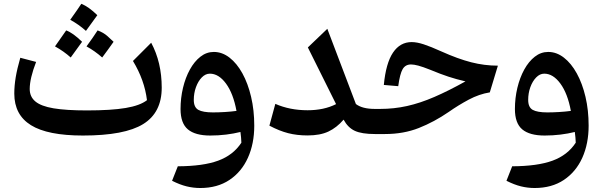

<svg xmlns="http://www.w3.org/2000/svg" viewBox="-20 -696 3129 997"><path d="M743.2 -175.8Q730.5 -280.3 670.4 -379.4L765.1 -474.1Q819.8 -372.1 819.8 -240.7Q819.8 -111.3 723.6 -51.8Q627.4 7.8 410.6 7.8Q227.5 7.8 140.9 -45.9Q54.2 -99.6 54.2 -210Q54.2 -250 61.5 -294.2Q68.8 -338.4 85.4 -396L167.5 -374.5Q134.3 -288.6 134.3 -233.9Q134.3 -193.8 163.6 -169.2Q192.9 -144.5 258.3 -133.5Q323.7 -122.6 431.2 -122.6Q558.1 -122.6 632.8 -135.3Q707.5 -147.9 743.2 -175.8ZM429.2 -455.1Q463.9 -502.4 486.8 -538.1Q517.6 -526.9 538.3 -508.1Q559.1 -489.3 569.8 -479Q555.2 -458.5 540.5 -438Q525.9 -417.5 510.7 -397.5Q472.7 -431.2 429.2 -455.1ZM265.6 -455.1Q315.4 -526.4 323.7 -538.1Q359.4 -524.9 406.2 -479Q368.2 -425.3 347.2 -397.5Q311.5 -429.7 265.6 -455.1ZM344.7 -593.3Q387.2 -652.8 402.3 -676.3Q440.4 -661.1 485.4 -617.2L426.3 -535.6Q390.6 -567.9 344.7 -593.3Z M1020 280.3Q983.9 280.3 949 271.7Q914.1 263.2 873.5 242.7L903.3 167.5Q1034.7 167 1113 138.2Q1191.4 109.4 1233.4 44.9Q1232.9 30.3 1231.7 17.3Q1230.5 4.4 1228.5 -10.7Q1193.8 -2 1153.8 2.9Q1113.8 7.8 1071.8 7.8Q993.7 7.8 955.6 -24.2Q917.5 -56.2 917.5 -129.9Q917.5 -186.5 930.2 -239.7Q942.9 -293 966.1 -335Q989.3 -377 1020.8 -401.6Q1052.2 -426.3 1090.3 -426.3Q1133.8 -426.3 1171.9 -396.7Q1210 -367.2 1238.8 -314.9Q1267.6 -262.7 1283.9 -193.1Q1300.3 -123.5 1300.3 -43.5Q1300.3 50.3 1267.3 123.3Q1234.4 196.3 1171.6 238.3Q1108.9 280.3 1020 280.3ZM1208 -120.1Q1191.4 -210.4 1153.6 -262Q1115.7 -313.5 1069.8 -313.5Q1046.9 -313.5 1027.8 -293.9Q1008.8 -274.4 997.6 -243.4Q986.3 -212.4 986.3 -177.2Q986.3 -138.7 1010 -125.5Q1033.7 -112.3 1085.9 -112.3Q1114.7 -112.3 1147.2 -114.3Q1179.7 -116.2 1208 -120.1Z M1725.1 -155.3 1578.6 -449.7 1679.7 -546.4 1828.1 -155.8Q1861.3 -130.4 1926.3 -130.4H1926.8V0H1926.3Q1858.4 0 1822.5 -16.6Q1786.6 -33.2 1764.2 -74.7Q1728.5 -33.2 1685.3 -12.9Q1642.1 7.3 1577.1 7.3Q1522.5 7.3 1476.6 -4.4Q1430.7 -16.1 1378.9 -43.5L1409.7 -156.7Q1484.9 -123.5 1577.1 -123.5Q1662.1 -123.5 1725.1 -155.3Z M2117.7 -477.5Q2144.5 -477.5 2180.4 -465.8Q2216.3 -454.1 2272.5 -428.7Q2358.4 -390.1 2427 -372.6Q2495.6 -355 2565.4 -355L2523.4 -216.3Q2468.3 -207.5 2413.8 -178.5Q2359.4 -149.4 2310.1 -114.7Q2234.9 -63 2155.3 -31.5Q2075.7 0 1979.5 0H1926.8Q1917.5 0 1913.1 -7.8Q1908.7 -15.6 1908.7 -34.7V-95.7Q1908.7 -114.7 1913.1 -122.6Q1917.5 -130.4 1926.8 -130.4H1953.6Q2025.9 -130.4 2093.8 -145.5Q2161.6 -160.6 2235.1 -192.4Q2308.6 -224.1 2397 -273.4Q2348.6 -284.7 2308.6 -297.9Q2268.6 -311 2214.4 -333.5Q2175.3 -349.1 2152.3 -355.2Q2129.4 -361.3 2114.3 -361.3Q2085 -361.3 2070.8 -336.9Q2056.6 -312.5 2047.9 -248.5L1973.1 -254.9Q1983.9 -368.2 2020.8 -422.9Q2057.6 -477.5 2117.7 -477.5Z M2756.3 280.3Q2720.2 280.3 2685.3 271.7Q2650.4 263.2 2609.9 242.7L2639.6 167.5Q2771 167 2849.4 138.2Q2927.7 109.4 2969.7 44.9Q2969.2 30.3 2968 17.3Q2966.8 4.4 2964.8 -10.7Q2930.2 -2 2890.1 2.9Q2850.1 7.8 2808.1 7.8Q2730 7.8 2691.9 -24.2Q2653.8 -56.2 2653.8 -129.9Q2653.8 -186.5 2666.5 -239.7Q2679.2 -293 2702.4 -335Q2725.6 -377 2757.1 -401.6Q2788.6 -426.3 2826.7 -426.3Q2870.1 -426.3 2908.2 -396.7Q2946.3 -367.2 2975.1 -314.9Q3003.9 -262.7 3020.3 -193.1Q3036.6 -123.5 3036.6 -43.5Q3036.6 50.3 3003.7 123.3Q2970.7 196.3 2908 238.3Q2845.2 280.3 2756.3 280.3ZM2944.3 -120.1Q2927.7 -210.4 2889.9 -262Q2852.1 -313.5 2806.2 -313.5Q2783.2 -313.5 2764.2 -293.9Q2745.1 -274.4 2733.9 -243.4Q2722.7 -212.4 2722.7 -177.2Q2722.7 -138.7 2746.3 -125.5Q2770 -112.3 2822.3 -112.3Q2851.1 -112.3 2883.5 -114.3Q2916 -116.2 2944.3 -120.1Z"/></svg>

Font: Pinar-DS1-FD SemiBold
Style: Regular
Weight: 600
Designer: Amin Abedi
Version: Version 3.000